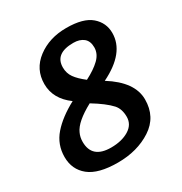

<svg xmlns="http://www.w3.org/2000/svg" viewBox="-159 -772 851 900"><g transform="rotate(-30 267.0 -322.0)"><path d="M181 -344Q106 -399 106 -479Q106 -559 170 -607.5Q234 -656 326 -656Q418 -656 460 -619.5Q502 -583 502 -528Q502 -421 359 -351Q479 -276 479 -181.5Q479 -87 403 -37.5Q327 12 221.5 12Q116 12 66.5 -28Q17 -68 17 -135.5Q17 -203 60.5 -253Q104 -303 181 -344ZM245 -295Q156 -247 136 -201Q126 -180 126 -155Q126 -65 229 -65Q287 -65 325.5 -88.5Q364 -112 364 -154Q364 -196 342 -221Q311 -255 245 -295ZM320 -579Q220 -579 220 -503Q220 -472 237 -448Q254 -424 289 -397Q338 -422 366.5 -449.5Q395 -477 395 -511.5Q395 -546 374.5 -562.5Q354 -579 320 -579Z"/></g></svg>

Font: Crete Round
Style: Italic
Weight: 400
Designer: Veronika Burian
Foundry: TypeTogether
Version: Version 1.001; ttfautohint (v1.6)